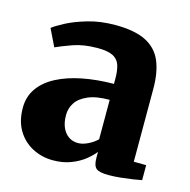

<svg xmlns="http://www.w3.org/2000/svg" viewBox="-90 -654 749 755"><g transform="rotate(15 285.0 -277.0)"><path d="M189 11Q143.5 11 105.2 -9Q67 -29 44.2 -66.8Q21.5 -104.5 21.5 -158.5Q21.5 -204 45.8 -238.2Q70 -272.5 113.8 -295.2Q157.5 -318 216.2 -329.5Q275 -341 343.5 -341.5V-363Q343.5 -397 336 -418.5Q328.5 -440 307.5 -450.5Q286.5 -461 245.5 -461Q188.5 -461 146 -445.8Q103.5 -430.5 79.5 -419.5L45.5 -489.5Q59 -500.5 93.5 -518.8Q128 -537 178.5 -551.8Q229 -566.5 289.5 -566.5Q368 -566.5 413.5 -543.8Q459 -521 478.5 -475.8Q498 -430.5 498 -362.5V-66L548.5 -65.5V-4.5Q537 -2 513.8 1.5Q490.5 5 463.8 7.8Q437 10.5 415.5 10.5Q377 10.5 364.5 -0.5Q352 -11.5 352 -43V-67Q339.5 -50.5 316.8 -32.2Q294 -14 261.8 -1.5Q229.5 11 189 11ZM267 -80Q285 -80 306.8 -90.5Q328.5 -101 343.5 -116V-276.5Q289 -276.5 255.8 -262Q222.5 -247.5 207.8 -224.8Q193 -202 193 -175Q193 -145 202.2 -124Q211.5 -103 228 -91.5Q244.5 -80 267 -80Z"/></g></svg>

Font: Merriweather 24pt Black
Style: Regular
Weight: 900
Designer: Eben Sorkin
Foundry: Eben Sorkin
Version: Version 2.100